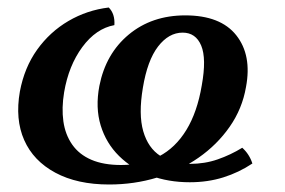

<svg xmlns="http://www.w3.org/2000/svg" viewBox="-20 -483 759 512"><path d="M271 9Q186 9 127.5 -22.5Q69 -54 44.5 -109.5Q20 -165 33 -239Q45 -303 79 -350.5Q113 -398 162.5 -427Q212 -456 270 -463Q287 -446 285 -416Q236 -407 199.5 -357.5Q163 -308 151 -237Q144 -195 149 -159.5Q154 -124 172.5 -97.5Q191 -71 223.5 -57Q256 -43 303 -43Q360 -43 404 -66Q448 -89 477 -136.5Q506 -184 518 -255Q531 -327 516.5 -361.5Q502 -396 467 -396Q430 -396 401.5 -359Q373 -322 361 -249Q349 -178 362 -133Q375 -88 408 -67Q441 -46 486 -46Q526 -46 560.5 -58Q595 -70 626 -89Q645 -72 653 -47Q617 -23 575.5 -10Q534 3 486 3Q429 3 380.5 -15Q332 -33 297.5 -67Q263 -101 248.5 -148.5Q234 -196 245 -254Q262 -340 323.5 -391Q385 -442 474 -442Q568 -442 610 -389Q652 -336 636 -251Q626 -193 592.5 -145Q559 -97 509.5 -62.5Q460 -28 399 -9.5Q338 9 271 9Z"/></svg>

Font: Vollkorn Medium
Style: Italic
Weight: 500
Italic angle: -11°
Designer: Friedrich Althausen
Foundry: Friedrich Althausen
Version: Version 5.000